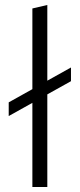

<svg xmlns="http://www.w3.org/2000/svg" viewBox="-20 -751 320 771"><path d="M110 0V-338L15 -285V-340L110 -393V-717L170 -731V-427L265 -480V-425L170 -372V0Z"/></svg>

Font: Radio Canada Light
Style: Regular
Weight: 300
Designer: Charles Daoud, Etienne Aubert Bonn, Alexandre Saumier Demers, Jacques Le Bailly
Foundry: Radio-Canada
Version: Version 2.104;gftools[0.9.28.dev5+ged2979d]